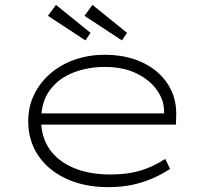

<svg xmlns="http://www.w3.org/2000/svg" viewBox="-20 -759 856 789"><path d="M424 10Q327 10 252.5 -24.5Q178 -59 137 -120Q96 -181 96 -261Q96 -322 121 -372Q146 -422 189 -458.5Q232 -495 289 -514.5Q346 -534 411 -534Q476 -534 530.5 -516Q585 -498 624.5 -464.5Q664 -431 685 -385Q706 -339 704 -282L703 -247H138V-293H676L655 -283L654 -307Q653 -349 624.5 -389.5Q596 -430 541.5 -457Q487 -484 410 -484Q342 -484 282 -461Q222 -438 185.5 -389.5Q149 -341 149 -264Q149 -197 183 -147Q217 -97 281.5 -69.5Q346 -42 435 -42Q504 -42 556 -57.5Q608 -73 659 -106L679 -65Q649 -45 611.5 -28Q574 -11 528.5 -0.5Q483 10 424 10ZM481 -593 327 -694 360 -739 502 -624ZM331 -593 177 -694 210 -739 352 -624Z"/></svg>

Font: Lexend Tera ExtraLight
Style: Regular
Weight: 250
Designer: Bonnie Shaver-Troup, Thomas Jockin
Foundry: Lexend
Version: Version 1.007